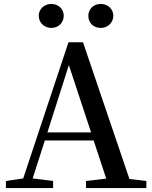

<svg xmlns="http://www.w3.org/2000/svg" viewBox="-20 -956 775 976"><path d="M250 0V-36L146 -49L208 -242H456L520 -48L417 -36V0H724V-36L638 -46L402 -741H328L98 -49L10 -36V0ZM330 -625 443 -283H221ZM241 -936C206 -936 177 -911 177 -876C177 -840 206 -814 241 -814C276 -814 304 -840 304 -876C304 -911 276 -936 241 -936ZM492 -936C456 -936 429 -911 429 -875C429 -839 456 -814 492 -814C527 -814 556 -840 556 -876C556 -911 527 -936 492 -936Z"/></svg>

Font: AllPunType SemiBold
Style: Regular
Weight: 600
Version: 1.0